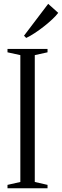

<svg xmlns="http://www.w3.org/2000/svg" viewBox="-20 -1004 330 1024"><path d="M88.5 -33.5V-710L20 -725V-743H233.5V-725L165.5 -710V-33.5L233.5 -18V0H20V-18ZM119.5 -802 108 -813.5 237 -983.5 290.5 -935.5Q279.5 -920.5 259 -901.2Q238.5 -882 214 -862.8Q189.5 -843.5 165 -827.5Q140.5 -811.5 120.5 -802Z"/></svg>

Font: Merriweather 144pt Light
Style: Regular
Weight: 300
Version: Version 2.100